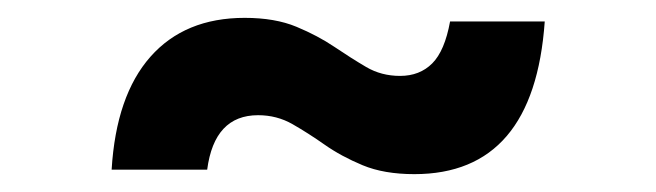

<svg xmlns="http://www.w3.org/2000/svg" viewBox="-20 -385 735 215"><path d="M444 -190Q578 -190 590 -361H484Q478 -328 464 -314Q450 -300 428 -300Q407 -300 390 -310Q373 -320 354.5 -332.5Q336 -345 312 -355Q288 -365 254 -365Q187 -365 148.5 -321.5Q110 -278 105 -195H212Q220 -256 269 -256Q290 -256 307.5 -246Q325 -236 343.5 -223Q362 -210 386 -200Q410 -190 444 -190Z"/></svg>

Font: Plus Jakarta Sans
Style: Bold
Weight: 700
Designer: Gumpita Rahayu
Foundry: Tokotype
Version: Version 2.004; ttfautohint (v1.8.3)